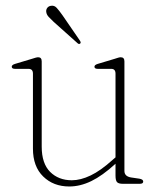

<svg xmlns="http://www.w3.org/2000/svg" viewBox="-20 -650 556 679"><path d="M96.5 -124.5V-389.5Q96.5 -406.5 81 -406.5H33.5Q21.5 -406.5 21.5 -414Q21.5 -420.5 33 -424L93 -442Q100.5 -444.5 106 -446Q111.5 -447.5 115 -447.5Q127.5 -447.5 127.5 -433V-131.5Q127.5 -72 157.2 -42.2Q187 -12.5 234 -12.5Q265 -12.5 300.5 -29.5Q336 -46.5 377.5 -84L388.5 -93.5V-389.5Q388.5 -406.5 373.5 -406.5H326Q314 -406.5 314 -414Q314 -420.5 325.5 -424L385.5 -442Q393 -444.5 398.2 -446Q403.5 -447.5 407 -447.5Q420 -447.5 420 -433V-45.5Q420 -26.5 443 -22.5L473.5 -18Q486.5 -15.5 486.5 -8Q486.5 0 474.5 0H414.5Q399.5 0 394 -5.8Q388.5 -11.5 388.5 -29V-71L387.5 -70Q342 -28.5 302.8 -9.5Q263.5 9.5 225 9.5Q169 9.5 132.8 -25.8Q96.5 -61 96.5 -124.5ZM201 -596 262.5 -506.5Q267.5 -499 263.5 -496Q259.5 -492.5 254.5 -497L170 -572.5Q160 -582 152.2 -590.2Q144.5 -598.5 143.5 -608Q142.5 -616 147.2 -622.2Q152 -628.5 160.5 -629.5Q172 -631.5 180.5 -622.2Q189 -613 201 -596Z"/></svg>

Font: Fraunces 72pt Soft Thin
Style: Regular
Weight: 100
Version: Version 1.000;[b76b70a41]